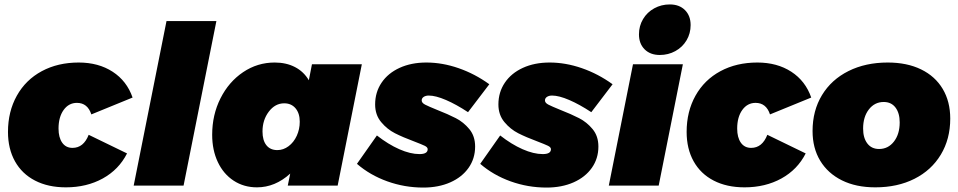

<svg xmlns="http://www.w3.org/2000/svg" viewBox="-20 -837 4322 866"><path d="M16 -242Q16 -334 56 -405.5Q96 -477 168.5 -516Q241 -555 335 -555Q424 -555 488 -513.5Q552 -472 578 -397L392 -321Q375 -373 327 -373Q290 -373 267 -341Q244 -309 244 -257Q244 -217 260.5 -193.5Q277 -170 307 -170Q357 -170 380 -229L553 -145Q516 -72 443.5 -32Q371 8 277 8Q197 8 138 -22.5Q79 -53 47.5 -109.5Q16 -166 16 -242Z M956 -742 808 0H583L731 -742Z M937 -229Q937 -319 974.5 -393.5Q1012 -468 1076.5 -511.5Q1141 -555 1219 -555Q1271 -555 1310.5 -534.5Q1350 -514 1373 -475L1387 -547H1612L1503 0H1278L1289 -54Q1221 8 1139 8Q1080 8 1034 -22Q988 -52 962.5 -106Q937 -160 937 -229ZM1332 -288Q1332 -326 1313 -348.5Q1294 -371 1262 -371Q1221 -371 1192.5 -333.5Q1164 -296 1164 -244Q1164 -204 1181.5 -182Q1199 -160 1231 -160Q1258 -160 1281.5 -177.5Q1305 -195 1318.5 -224.5Q1332 -254 1332 -288Z M1590 -98 1680 -226Q1731 -186 1781 -164Q1831 -142 1872 -142Q1909 -142 1909 -164Q1909 -173 1895.5 -179.5Q1882 -186 1848 -199Q1797 -218 1761.5 -236Q1726 -254 1699 -286.5Q1672 -319 1672 -366Q1672 -421 1701 -464Q1730 -507 1782.5 -531Q1835 -555 1903 -555Q1975 -555 2048.5 -529.5Q2122 -504 2187 -457L2091 -331Q2038 -366 1991.5 -386Q1945 -406 1914 -406Q1900 -406 1891 -400Q1882 -394 1882 -384Q1882 -373 1897.5 -365Q1913 -357 1950 -342Q2001 -322 2036 -304Q2071 -286 2097 -254.5Q2123 -223 2123 -176Q2123 -122 2093.5 -80Q2064 -38 2011 -14.5Q1958 9 1889 9Q1805 9 1727 -19Q1649 -47 1590 -98Z M2146 -98 2236 -226Q2287 -186 2337 -164Q2387 -142 2428 -142Q2465 -142 2465 -164Q2465 -173 2451.5 -179.5Q2438 -186 2404 -199Q2353 -218 2317.5 -236Q2282 -254 2255 -286.5Q2228 -319 2228 -366Q2228 -421 2257 -464Q2286 -507 2338.5 -531Q2391 -555 2459 -555Q2531 -555 2604.5 -529.5Q2678 -504 2743 -457L2647 -331Q2594 -366 2547.5 -386Q2501 -406 2470 -406Q2456 -406 2447 -400Q2438 -394 2438 -384Q2438 -373 2453.5 -365Q2469 -357 2506 -342Q2557 -322 2592 -304Q2627 -286 2653 -254.5Q2679 -223 2679 -176Q2679 -122 2649.5 -80Q2620 -38 2567 -14.5Q2514 9 2445 9Q2361 9 2283 -19Q2205 -47 2146 -98Z M3060 -547 2951 0H2726L2835 -547ZM3095 -724Q3095 -686 3076.5 -655Q3058 -624 3026 -606.5Q2994 -589 2956 -589Q2913 -589 2887.5 -614.5Q2862 -640 2862 -682Q2862 -720 2880.5 -751Q2899 -782 2931 -799.5Q2963 -817 3001 -817Q3044 -817 3069.5 -791.5Q3095 -766 3095 -724Z M3077 -242Q3077 -334 3117 -405.5Q3157 -477 3229.5 -516Q3302 -555 3396 -555Q3485 -555 3549 -513.5Q3613 -472 3639 -397L3453 -321Q3436 -373 3388 -373Q3351 -373 3328 -341Q3305 -309 3305 -257Q3305 -217 3321.5 -193.5Q3338 -170 3368 -170Q3418 -170 3441 -229L3614 -145Q3577 -72 3504.5 -32Q3432 8 3338 8Q3258 8 3199 -22.5Q3140 -53 3108.5 -109.5Q3077 -166 3077 -242Z M4266 -302Q4266 -210 4223.5 -139.5Q4181 -69 4104.5 -30.5Q4028 8 3928 8Q3841 8 3777.5 -23.5Q3714 -55 3679.5 -112Q3645 -169 3645 -246Q3645 -338 3687.5 -408Q3730 -478 3807 -516.5Q3884 -555 3984 -555Q4071 -555 4134.5 -524Q4198 -493 4232 -436Q4266 -379 4266 -302ZM3873 -257Q3873 -215 3892 -190Q3911 -165 3945 -165Q3986 -165 4012 -198.5Q4038 -232 4038 -285Q4038 -327 4019 -352Q4000 -377 3966 -377Q3925 -377 3899 -343.5Q3873 -310 3873 -257Z"/></svg>

Font: Gontserrat Black
Style: Italic
Weight: 900
Italic angle: -11.3°
Designer: Julieta Ulanovsky
Foundry: Julieta Ulanovsky
Version: Version 6.001